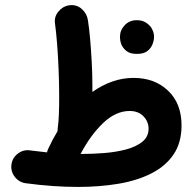

<svg xmlns="http://www.w3.org/2000/svg" viewBox="-20 -677 759 754"><path d="M24.9 -30.8Q28.3 -57.1 50 -73.7Q71.8 -90.3 97.7 -86.4Q132.3 -82 164.6 -78.6Q166 -85.4 168.9 -91.8Q186 -128.9 206.1 -162.1Q206.1 -167 206.5 -171.9Q210 -196.3 211.2 -227.1Q212.4 -257.8 212.4 -294.4Q212.4 -347.2 210.2 -402.6Q208 -458 204.1 -506.3Q200.2 -554.7 195.8 -585.9Q192.4 -611.8 210 -632.3Q227.5 -652.8 251 -656.2Q280.3 -660.2 300.8 -642.1Q321.3 -624 325.2 -598.1Q330.1 -566.9 334 -522.9Q337.9 -479 340.3 -431.9Q342.8 -384.8 342.8 -343.3Q342.8 -329.6 342.8 -315.9Q379.9 -342.3 420.7 -356.7Q461.4 -371.1 504.4 -371.1Q587.4 -371.1 640.1 -320.8Q692.9 -270.5 692.9 -184.6Q692.9 -116.2 661.1 -69.8Q629.4 -23.4 573.2 4.6Q517.1 32.7 443.6 44.9Q370.1 57.1 286.6 57.1Q239.3 57.1 186.8 53.5Q134.3 49.8 80.6 42.5Q54.2 38.6 37.8 17.1Q21.5 -4.4 24.9 -30.8ZM489.3 -241.2Q434.6 -241.2 384.8 -193.6Q335 -146 296.4 -72.3Q341.3 -72.3 388.4 -75.9Q435.5 -79.6 475.1 -90.1Q514.6 -100.6 539.1 -120.4Q563.5 -140.1 563.5 -171.9Q563.5 -199.2 543.5 -220.2Q523.4 -241.2 489.3 -241.2ZM451.2 -533.2Q451.2 -558.1 469.7 -577.9Q488.3 -597.7 517.1 -597.7Q537.6 -597.7 552 -588.9Q566.4 -580.1 574.7 -567.4Q585 -549.8 585 -532.7Q585 -519.5 579.1 -503.7Q573.2 -487.8 558.8 -476.6Q544.4 -465.3 517.6 -465.3Q490.2 -465.3 476.1 -477.1Q461.9 -488.8 456.1 -503.9Q451.2 -517.1 451.2 -533.2Z"/></svg>

Font: Mikhak-DS2-FD Bold
Style: Regular
Weight: 700
Designer: Amin Abedi
Version: Version 3.4